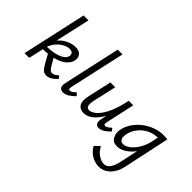

<svg xmlns="http://www.w3.org/2000/svg" viewBox="-127 -1208 1995 1995"><g transform="rotate(45 870.5 -211.0)"><path d="M31 0 188 -711H260L100 0ZM354 5Q323 5 302 -15Q281 -35 259 -74L197 -186L267 -199L327 -97Q340 -77 351 -66Q362 -55 379 -55Q398 -55 415 -65.5Q432 -76 448 -93L473 -63Q443 -30 413.5 -12.5Q384 5 354 5ZM124 -164 125 -211Q199 -211 255 -223.5Q311 -236 344 -258Q377 -280 382 -308Q387 -334 374.5 -349Q362 -364 332 -364Q297 -364 257.5 -342Q218 -320 185.5 -279.5Q153 -239 141 -183H106Q123 -263 164 -316Q205 -369 258 -395Q311 -421 363 -421Q416 -421 439.5 -392.5Q463 -364 456 -323Q447 -275 405 -239Q363 -203 292 -183.5Q221 -164 124 -164Z M602 6Q581 6 567 -2.5Q553 -11 548.5 -29.5Q544 -48 550 -77L690 -711H760L624 -97Q620 -78 623 -67.5Q626 -57 640 -57Q654 -57 669 -67.5Q684 -78 705 -97L730 -66Q696 -32 664 -13Q632 6 602 6Z M903 7Q881 7 861.5 -1Q842 -9 828.5 -26.5Q815 -44 811.5 -75Q808 -106 818 -152L877 -416H948L890 -160Q879 -111 886 -83Q893 -55 925 -55Q950 -55 981 -75.5Q1012 -96 1042.5 -139Q1073 -182 1100 -250.5Q1127 -319 1146 -416H1187Q1164 -302 1131 -221.5Q1098 -141 1060 -90.5Q1022 -40 982 -16.5Q942 7 903 7ZM1123 6Q1106 6 1093.5 -3.5Q1081 -13 1077 -31Q1073 -49 1079 -77L1154 -416H1213L1143 -97Q1139 -76 1141.5 -66.5Q1144 -57 1158 -57Q1172 -57 1187.5 -67.5Q1203 -78 1224 -97L1248 -66Q1215 -31 1183.5 -12.5Q1152 6 1123 6Z M1409 289Q1374 289 1338 276Q1302 263 1271 236.5Q1240 210 1220 173L1275 121Q1305 178 1348 205Q1391 232 1427 232Q1468 232 1495 194.5Q1522 157 1537 85L1596 -192L1656 -277Q1643 -218 1616 -167Q1589 -116 1553 -77Q1517 -38 1476 -16Q1435 6 1393 6Q1336 6 1310.5 -38Q1285 -82 1297 -143Q1309 -200 1343 -250Q1377 -300 1426 -338Q1475 -376 1535 -398Q1595 -420 1659 -420Q1678 -420 1690.5 -418.5Q1703 -417 1714 -416L1606 89Q1596 140 1576 177.5Q1556 215 1530 239.5Q1504 264 1473.5 276.5Q1443 289 1409 289ZM1422 -56Q1452 -56 1482.5 -75Q1513 -94 1539.5 -126.5Q1566 -159 1585.5 -198.5Q1605 -238 1614 -278L1637 -386L1674 -356Q1663 -358 1654 -358.5Q1645 -359 1634 -359Q1586 -359 1542.5 -343Q1499 -327 1464 -298Q1429 -269 1405 -230Q1381 -191 1373 -143Q1365 -100 1379.5 -78Q1394 -56 1422 -56Z"/></g></svg>

Font: Ysabeau Infant Medium
Style: Italic
Weight: 500
Italic angle: -12°
Designer: Christian Thalmann (Catharsis Fonts)
Version: Version 2.001;gftools[0.9.30]; featfreeze: ss01,ss02,lnum